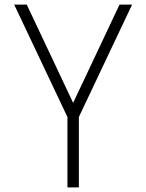

<svg xmlns="http://www.w3.org/2000/svg" viewBox="-20 -820 640 840"><path d="M275 0V-308L42 -800H97L300 -370L503 -800H558L325 -308V0Z"/></svg>

Font: Victor Mono Thin Thin
Style: Regular
Weight: 250
Monospace: yes
Version: Version 1.561;gftools[0.9.30]